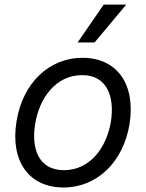

<svg xmlns="http://www.w3.org/2000/svg" viewBox="-20 -804 637 835"><path d="M256.4 11.4C400.9 11.4 516 -98 543.3 -264.2C571 -437.5 489 -552.6 338.8 -552.6C193.5 -552.6 78.5 -443.2 51.8 -275.6C23.8 -103.7 105.5 11.4 256.4 11.4ZM132.8 -264.2C150.6 -376.4 221.9 -477.3 337.4 -477.3C446.4 -477.3 479 -382.1 462.4 -275.6C443.9 -163 372.5 -63.9 257.8 -63.9C148.1 -63.9 115.4 -157.7 132.8 -264.2ZM317.5 -619.3H391.3L529.1 -784.1H431.1Z"/></svg>

Font: Magic Ui Pro
Style: Italic
Weight: 400
Italic angle: -9.39999°
Designer: Stefan Endress, Andreas Faust
Version: Version 1.000;FEAKit 1.0